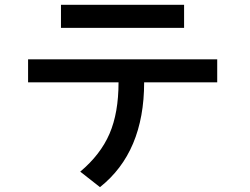

<svg xmlns="http://www.w3.org/2000/svg" viewBox="-20 -728 1040 798"><path d="M233.4 -612.3V-708H745.1V-612.3ZM96.7 -385.7V-481.4H882.8V-385.7H579.1Q579.1 -95.7 395.5 49.8L313.5 -14.6Q397.5 -85 435.1 -171.9Q472.7 -258.8 472.7 -385.7Z"/></svg>

Font: Gothic A1 SemiBold
Style: Regular
Weight: 600
Version: Version 2.50